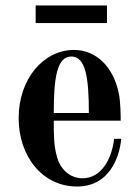

<svg xmlns="http://www.w3.org/2000/svg" viewBox="-20 -668 512 700"><path d="M110 -584H370V-648H110ZM48 -237C48 -100 133 12 261 12C375 12 415 -88 422 -162H396C389 -94 352 -18 281 -18C236 -18 199 -50 187 -99C176 -138 176 -177 176 -228H420C420 -240 420 -296 413 -328C394 -422 332 -486 250 -486C139 -486 48 -381 48 -237ZM176 -256C176 -386 188 -462 240 -462C292 -462 304 -386 304 -256Z"/></svg>

Font: Old Standard
Style: Bold
Weight: 700
Designer: Alexey Kryukov <alexios@thessalonica.org.ru>
Version: Version 2.0.2